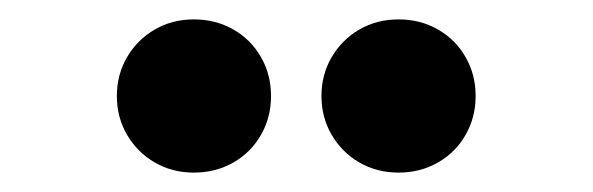

<svg xmlns="http://www.w3.org/2000/svg" viewBox="-20 -955 612 198"><path d="M311.5 -856Q311.5 -878 322 -896Q332.5 -914 350.5 -924.5Q368.5 -935 391 -935Q413.5 -935 431.8 -924.5Q450 -914 460.2 -896Q470.5 -878 470.5 -856Q470.5 -834 460.2 -816Q450 -798 431.8 -787.5Q413.5 -777 391 -777Q368.5 -777 350.5 -787.5Q332.5 -798 322 -816Q311.5 -834 311.5 -856ZM100.5 -856Q100.5 -878 111 -896Q121.5 -914 139.5 -924.5Q157.5 -935 180 -935Q202.5 -935 220.8 -924.5Q239 -914 249.2 -896Q259.5 -878 259.5 -856Q259.5 -834 249.2 -816Q239 -798 220.8 -787.5Q202.5 -777 180 -777Q157.5 -777 139.5 -787.5Q121.5 -798 111 -816Q100.5 -834 100.5 -856Z"/></svg>

Font: Hauora ExtraBold
Style: Regular
Weight: 800
Designer: Wayne Shih
Foundry: WCYS
Version: Version 1.001